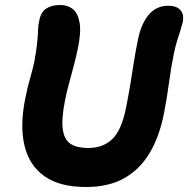

<svg xmlns="http://www.w3.org/2000/svg" viewBox="-20 -735 753 768"><path d="M324 13Q219 13 158 -30Q97 -73 78 -152.5Q59 -232 81 -341Q89 -382 100 -420.5Q111 -459 117 -487Q124 -525 127 -549.5Q130 -574 131 -590Q132 -606 132.5 -620Q133 -634 137 -652Q143 -686 164.5 -700.5Q186 -715 220 -715Q251 -715 271.5 -698.5Q292 -682 298.5 -643.5Q305 -605 291 -539Q285 -510 275.5 -473.5Q266 -437 256 -401Q246 -365 240 -333Q225 -257 231.5 -215.5Q238 -174 264 -158.5Q290 -143 332 -143Q392 -143 429 -178.5Q466 -214 484 -303Q495 -359 502 -402Q509 -445 515.5 -487Q522 -529 533 -582Q545 -640 575 -676Q605 -712 653 -712Q685 -712 701 -695.5Q717 -679 711 -646Q707 -630 701.5 -613Q696 -596 689 -574Q682 -552 675 -518Q664 -464 656 -404Q648 -344 636 -282Q618 -189 578.5 -123Q539 -57 476.5 -22Q414 13 324 13Z"/></svg>

Font: Shantell Sans Light
Style: Bold Italic
Weight: 700
Italic angle: -11°
Version: Version 1.011;[c5ecc13dd]